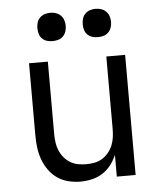

<svg xmlns="http://www.w3.org/2000/svg" viewBox="-53 -789 707 844"><g transform="rotate(-5 300.0 -367.5)"><path d="M268 8Q242 8 215.5 1.5Q189 -5 167 -20Q145 -35 129 -57.5Q113 -80 104 -105Q95 -130 91.5 -156.5Q88 -183 88 -210V-530H171V-210Q171 -192 173.5 -173.5Q176 -155 183 -138Q190 -121 202 -106.5Q214 -92 229.5 -82.5Q245 -73 263.5 -69.5Q282 -66 300 -66Q318 -66 336.5 -69.5Q355 -73 370.5 -82.5Q386 -92 398 -106.5Q410 -121 417 -138Q424 -155 426.5 -173.5Q429 -192 429 -210V-530H512V0H429V-96Q419 -72 403 -51.5Q387 -31 366 -17.5Q345 -4 319.5 2Q294 8 268 8ZM400 -618Q387 -618 375 -621.5Q363 -625 354 -634Q345 -643 341.5 -655Q338 -667 338 -680Q338 -693 341.5 -705Q345 -717 354 -726Q363 -735 375 -739Q387 -743 400 -743Q413 -743 425 -739Q437 -735 446 -726Q455 -717 459 -705Q463 -693 463 -680Q463 -667 459 -655Q455 -643 446 -634Q437 -625 425 -621.5Q413 -618 400 -618ZM200 -618Q187 -618 175 -621.5Q163 -625 154 -634Q145 -643 141.5 -655Q138 -667 138 -680Q138 -693 141.5 -705Q145 -717 154 -726Q163 -735 175 -739Q187 -743 200 -743Q213 -743 225 -739Q237 -735 246 -726Q255 -717 259 -705Q263 -693 263 -680Q263 -667 259 -655Q255 -643 246 -634Q237 -625 225 -621.5Q213 -618 200 -618Z"/></g></svg>

Font: Iosevka Curly Extended
Style: Regular
Weight: 400
Width: 7
Monospace: yes
Designer: Belleve Invis
Foundry: Belleve Invis
Version: Version 11.1.0; ttfautohint (v1.8.3)